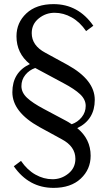

<svg xmlns="http://www.w3.org/2000/svg" viewBox="-20 -735 530 932"><path d="M308 -420Q440 -347 440 -250.5Q440 -154 355 -113Q420 -60 420 21Q420 87 372 132Q324 177 240 177Q120 177 47 72L82 46Q112 90 152 112.5Q192 135 235 135Q278 135 312 107.5Q346 80 346 36Q346 -24 280 -59L172 -118Q40 -191 40 -287.5Q40 -384 125 -424Q60 -476 60 -559Q60 -625 108 -670Q156 -715 240 -715Q360 -715 433 -610L398 -584Q368 -628 328 -650.5Q288 -673 245 -673Q202 -673 168 -645.5Q134 -618 134 -574Q134 -514 200 -479ZM193 -206 300 -149Q310 -144 328 -132Q357 -142 376.5 -166Q396 -190 396 -221Q396 -252 369 -277.5Q342 -303 287 -332L151 -405Q122 -395 103 -371.5Q84 -348 84 -317Q84 -286 111 -260.5Q138 -235 193 -206Z"/></svg>

Font: Croissant One
Style: Regular
Weight: 400
Designer: Eduardo Rodriguez Tunni
Foundry: Eduardo Rodriguez Tunni
Version: Version 1.001